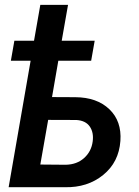

<svg xmlns="http://www.w3.org/2000/svg" viewBox="-20 -782 579 802"><path d="M360.8 -528.3H223.6L197.3 -376.5L294.4 -376Q384.8 -375.5 436.8 -325.7Q488.8 -275.9 482.9 -193.4Q476.6 -104.5 411.1 -51.3Q345.7 2 251 0H16.1L107.9 -528.3H25.4L40 -611.8H122.1L148.4 -761.7H264.2L237.8 -611.8H375.5ZM181.2 -281.2 148.4 -94.7 254.4 -93.8Q301.3 -94.7 331.5 -122.1Q361.8 -149.4 367.2 -191.4Q372.1 -228.5 355 -253.4Q337.9 -278.3 299.3 -280.8Z"/></svg>

Font: Roboto Medium
Style: Italic
Weight: 500
Italic angle: -12°
Designer: Google
Version: Version 2.134; 2016